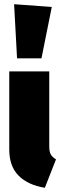

<svg xmlns="http://www.w3.org/2000/svg" viewBox="-20 -873 286 912"><path d="M214 -177Q214 -153 221 -140Q228 -127 246 -116L193 19Q113 6 68.5 -38.5Q24 -83 24 -163V-534H214ZM47 -853 226 -840 177 -596H61Z"/></svg>

Font: Fira Sans Extra Condensed Black
Style: Regular
Weight: 900
Width: 1
Designer: Carrois Corporate & Edenspiekermann AG
Foundry: Carrois Corporate GbR & Edenspiekermann AG
Version: Version 4.203